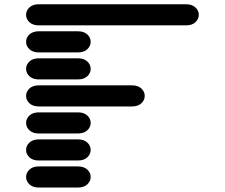

<svg xmlns="http://www.w3.org/2000/svg" viewBox="-20 -881 1040 888"><path d="M159.2 -13.7H340.8Q368.2 -13.7 383.8 -28.3Q399.4 -43 399.4 -62.5Q399.4 -82 383.8 -96.7Q368.2 -111.3 340.8 -111.3H159.2Q131.8 -111.3 116.2 -96.7Q100.6 -82 100.6 -62.5Q100.6 -43 116.2 -28.3Q131.8 -13.7 159.2 -13.7ZM159.2 -138.7H340.8Q368.2 -138.7 383.8 -153.3Q399.4 -168 399.4 -187.5Q399.4 -207 383.8 -221.7Q368.2 -236.3 340.8 -236.3H159.2Q131.8 -236.3 116.2 -221.7Q100.6 -207 100.6 -187.5Q100.6 -168 116.2 -153.3Q131.8 -138.7 159.2 -138.7ZM159.2 -263.7H340.8Q368.2 -263.7 383.8 -278.3Q399.4 -293 399.4 -312.5Q399.4 -332 383.8 -346.7Q368.2 -361.3 340.8 -361.3H159.2Q131.8 -361.3 116.2 -346.7Q100.6 -332 100.6 -312.5Q100.6 -293 116.2 -278.3Q131.8 -263.7 159.2 -263.7ZM159.2 -388.7H590.8Q618.2 -388.7 633.8 -403.3Q649.4 -418 649.4 -437.5Q649.4 -457 633.8 -471.7Q618.2 -486.3 590.8 -486.3H159.2Q131.8 -486.3 116.2 -471.7Q100.6 -457 100.6 -437.5Q100.6 -418 116.2 -403.3Q131.8 -388.7 159.2 -388.7ZM159.2 -513.7H340.8Q368.2 -513.7 383.8 -528.3Q399.4 -543 399.4 -562.5Q399.4 -582 383.8 -596.7Q368.2 -611.3 340.8 -611.3H159.2Q131.8 -611.3 116.2 -596.7Q100.6 -582 100.6 -562.5Q100.6 -543 116.2 -528.3Q131.8 -513.7 159.2 -513.7ZM159.2 -638.7H340.8Q368.2 -638.7 383.8 -653.3Q399.4 -668 399.4 -687.5Q399.4 -707 383.8 -721.7Q368.2 -736.3 340.8 -736.3H159.2Q131.8 -736.3 116.2 -721.7Q100.6 -707 100.6 -687.5Q100.6 -668 116.2 -653.3Q131.8 -638.7 159.2 -638.7ZM159.2 -763.7H840.8Q868.2 -763.7 883.8 -778.3Q899.4 -793 899.4 -812.5Q899.4 -832 883.8 -846.7Q868.2 -861.3 840.8 -861.3H159.2Q131.8 -861.3 116.2 -846.7Q100.6 -832 100.6 -812.5Q100.6 -793 116.2 -778.3Q131.8 -763.7 159.2 -763.7Z"/></svg>

Font: Sixtyfour Convergence
Style: Regular
Weight: 400
Designer: Jens Kutilek
Foundry: Jens Kutilek
Version: Version 2.001